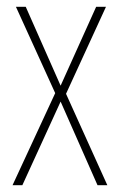

<svg xmlns="http://www.w3.org/2000/svg" viewBox="-20 -547 354 567"><path d="M143 -272 17 0H46L159 -247L268 0H297L175 -270L293 -527H264L159 -294L56 -527H27Z"/></svg>

Font: Noto Sans Myanmar UI ExtraCondensed Thin
Style: Regular
Weight: 100
Width: 2
Designer: Monotype Design Team
Foundry: Monotype Imaging Inc.
Version: Version 2.103